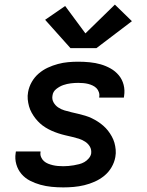

<svg xmlns="http://www.w3.org/2000/svg" viewBox="-20 -806 640 834"><path d="M255 8Q229 8 204 5.5Q179 3 155.5 -3.5Q132 -10 110.5 -21Q89 -32 73.5 -50Q58 -68 51 -92Q44 -116 48 -141Q48 -143 48.5 -144.5Q49 -146 49 -148H156Q156 -148 156 -147Q156 -146 156 -145Q154 -134 158.5 -123.5Q163 -113 171 -106Q179 -99 189 -95Q199 -91 209.5 -88.5Q220 -86 231.5 -85Q243 -84 255 -84Q266 -84 277.5 -85Q289 -86 300.5 -88Q312 -90 324 -93Q336 -96 346.5 -102Q357 -108 365.5 -118Q374 -128 376 -139Q378 -156 370.5 -169Q363 -182 350 -190.5Q337 -199 322.5 -203.5Q308 -208 293 -211.5Q278 -215 263 -218.5Q248 -222 233 -227Q218 -232 204.5 -238Q191 -244 178 -252Q165 -260 154 -270Q143 -280 134 -291.5Q125 -303 117.5 -316.5Q110 -330 106 -344.5Q102 -359 100.5 -374.5Q99 -390 102 -406Q106 -429 118 -450Q130 -471 148 -486.5Q166 -502 187.5 -512Q209 -522 231.5 -528Q254 -534 276 -536Q298 -538 320 -538Q345 -538 370 -535.5Q395 -533 417.5 -526.5Q440 -520 460.5 -508.5Q481 -497 496 -479Q511 -461 517 -437.5Q523 -414 519 -389Q519 -387 518.5 -385.5Q518 -384 518 -382H411Q411 -382 411 -383Q411 -384 411 -385Q413 -395 409.5 -405.5Q406 -416 399 -423Q392 -430 382.5 -434.5Q373 -439 363 -441.5Q353 -444 342 -445Q331 -446 320 -446Q304 -446 287.5 -444Q271 -442 255 -436.5Q239 -431 224.5 -419.5Q210 -408 208 -391Q205 -375 212.5 -361.5Q220 -348 232.5 -339.5Q245 -331 260 -326.5Q275 -322 290 -318.5Q305 -315 320 -311.5Q335 -308 350 -303.5Q365 -299 378.5 -292.5Q392 -286 404.5 -278Q417 -270 428.5 -260Q440 -250 449 -238.5Q458 -227 465.5 -213.5Q473 -200 477 -186Q481 -172 482.5 -156Q484 -140 481 -124Q477 -101 464.5 -79.5Q452 -58 433 -42.5Q414 -27 391.5 -17Q369 -7 346 -1.5Q323 4 300 6Q277 8 255 8ZM286 -597 176 -720 263 -780 351 -661 479 -786 553 -714 399 -597Z"/></svg>

Font: Iosevka Curly SmBdEx
Style: Italic
Weight: 600
Width: 7
Italic angle: -9°
Monospace: yes
Designer: Belleve Invis
Foundry: Belleve Invis
Version: Version 11.1.0; ttfautohint (v1.8.3)